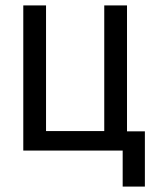

<svg xmlns="http://www.w3.org/2000/svg" viewBox="-20 -556 570 709"><path d="M66 0H433V133H515V-71H449V-536H365V-72H150V-536H66Z"/></svg>

Font: Noto Sans Mono Condensed
Style: Regular
Weight: 400
Width: 3
Designer: Monotype Design Team
Foundry: Monotype Imaging Inc.
Version: Version 2.014